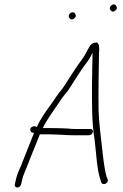

<svg xmlns="http://www.w3.org/2000/svg" viewBox="-20 -805 550 856"><path d="M471.7 -761C476.8 -754.4 482.9 -749 494 -758C505.1 -767 501.4 -774.4 496.3 -781C486.1 -794.3 461.4 -774.3 471.7 -761ZM288.6 -726C293.7 -719.4 299.8 -714 310.9 -723C322 -732 318.3 -739.4 313.2 -746C303 -759.3 278.4 -739.3 288.6 -726ZM56.8 31C64.8 31 72.2 24.9 74.1 17L79.8 -8C81.4 -14.7 83.7 -21.7 86.7 -29C99.2 -60.5 106.3 -75.7 122.2 -118C135.6 -151.3 147.1 -178.1 157.6 -206H199.1C236.4 -206 273 -202 307.6 -202H376.6C384.6 -202 392 -208.1 393.9 -216C395.7 -223.9 391 -230 383.1 -230H314.1C303.4 -230 292.6 -230.7 281.6 -232C257.8 -233.3 231.1 -234 205.5 -234H171C172.8 -238.7 174.8 -243 177 -247C201.8 -291 228.7 -324.9 255.5 -366C273.2 -391.3 278.7 -391.4 294.7 -419C319.9 -458.1 343.4 -496.3 370.8 -532C383.2 -549 384 -554.8 392.6 -570C392.5 -524.8 390.5 -486.9 390.3 -443C389.8 -358.4 388.4 -257.2 401.5 -184C409.1 -126.3 411.2 -48.1 429 0L431.9 9C438.7 24.5 465.9 11.4 460.2 -5L456.2 -14C446 -45.4 438.9 -108.3 434.8 -148.5C429 -204.8 421.9 -246.7 419.6 -310C418.4 -399.5 419.8 -482.4 421.5 -574C423.6 -583 421.7 -589.9 421.6 -598C421.4 -606.6 419.3 -606.2 415.9 -612.5C412.5 -618.7 406.9 -614 398.8 -614C389.3 -610.7 382.1 -604 377.1 -594C366.2 -576 362.3 -563.4 348.8 -545C321 -507 296.4 -469.9 271 -429C255.7 -403.6 250.8 -403.1 233 -377C203.2 -331.2 168.4 -292.4 144.2 -239C138.3 -241.1 133.4 -244 125 -240.5C111.3 -234.9 113 -218.8 121.6 -215L131.9 -212C129.5 -207.3 127.4 -202.3 125.5 -197C112 -163.9 84.7 -93.3 72.8 -64C63.6 -43.7 56.7 -29.2 51.8 -8L46.1 17C44.2 24.9 48.9 31 56.8 31Z"/></svg>

Font: HoneyBee
Style: XLitIt
Weight: 200
Foundry: Cannot Into Space Fonts
Version: Version 0.89